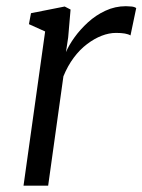

<svg xmlns="http://www.w3.org/2000/svg" viewBox="-20 -584 448 604"><path d="M54 0 122 -485 71 -508 77.5 -542.5 183.5 -563.5 202 -554 194.5 -466.5 187.5 -420Q196.5 -441.5 214.2 -466.2Q232 -491 256.5 -513.5Q281 -536 311.5 -550.2Q342 -564.5 376 -564.5Q384 -564.5 393.8 -563.5Q403.5 -562.5 408.5 -558.5L390.5 -472.5Q384 -476.5 372.8 -478.5Q361.5 -480.5 345 -480.5Q323 -480.5 299.8 -471.5Q276.5 -462.5 253.8 -445.2Q231 -428 212 -402.5Q193 -377 179.5 -344L131.5 0Z"/></svg>

Font: Merriweather 24pt Light
Style: Italic
Weight: 300
Italic angle: -7.8°
Version: Version 2.101